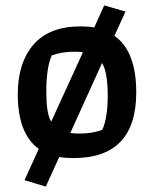

<svg xmlns="http://www.w3.org/2000/svg" viewBox="-20 -579 572 713"><path d="M486 -236Q486 8 253 8Q221 8 200 4L150 114L71 90L124 -26Q46 -82 46 -229Q46 -346 104.5 -413.5Q163 -481 279 -481Q309 -481 330 -477L367 -559L446 -536L405 -446Q486 -389 486 -236ZM170 -127 288 -385Q270 -387 258 -387Q208 -387 172 -373Q152 -327 152 -240Q152 -199 156 -172Q160 -145 170 -127ZM380 -223Q380 -311 359 -345L241 -85Q261 -83 274 -83Q324 -83 360 -97Q380 -142 380 -223Z"/></svg>

Font: Athiti SemiBold
Style: Regular
Weight: 600
Designer: CadsonDemak Team
Foundry: CadsonDemak
Version: Version 1.033